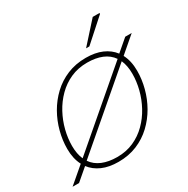

<svg xmlns="http://www.w3.org/2000/svg" viewBox="-211 -1118 1284 1310"><g transform="rotate(-30 431.0 -462.5)"><path d="M772 -465.5Q772 -398.5 754.2 -330.8Q736.5 -263 701.8 -202Q667 -141 616.2 -93Q565.5 -45 499.2 -17.5Q433 10 352.5 10Q278.5 10 225 -13.5Q171.5 -37 139 -80L45.5 0H-5.5L121.5 -108.5Q92 -164.5 92 -241.5Q92 -308.5 109.8 -376.2Q127.5 -444 162.2 -505Q197 -566 247.8 -614Q298.5 -662 364.8 -689.5Q431 -717 511.5 -717Q585 -717 638.5 -693.8Q692 -670.5 724.5 -627.5L817.5 -707H868.5L742.5 -599Q772 -543 772 -465.5ZM130.5 -243Q130.5 -179.5 151 -134L697 -602Q668.5 -643.5 619.2 -663.8Q570 -684 503 -684Q431.5 -684 372.8 -657.8Q314 -631.5 268.8 -586.2Q223.5 -541 192.8 -484Q162 -427 146.2 -364.8Q130.5 -302.5 130.5 -243ZM733.5 -464Q733.5 -528 713 -574L166.5 -105.5Q195 -64 244.5 -43.5Q294 -23 361 -23Q432.5 -23 491.2 -49.2Q550 -75.5 595.2 -120.8Q640.5 -166 671.2 -223Q702 -280 717.8 -342.2Q733.5 -404.5 733.5 -464ZM546.5 -772 693 -935H747.5L745.5 -927L572.5 -772Z"/></g></svg>

Font: Newsreader Caption ExtraLight
Style: Italic
Weight: 275
Italic angle: -17°
Designer: Hugues Gentile
Foundry: Production Type
Version: Version 1.001